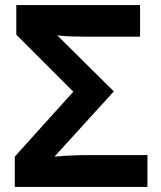

<svg xmlns="http://www.w3.org/2000/svg" viewBox="-20 -734 633 754"><path d="M38 0V-119L268 -374L44 -598V-714H530V-590H315Q287 -590 260 -591Q233 -592 205 -595L427 -375L194 -119Q263 -125 332 -125H559V0Z"/></svg>

Font: Noto IKEA Latin
Style: Bold
Weight: 700
Designer: Monotype Design Team
Foundry: Monotype Imaging Inc.
Version: Version 1.0